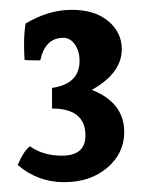

<svg xmlns="http://www.w3.org/2000/svg" viewBox="-20 -707 293 391"><path d="M86 -486V-528Q142 -536 142 -583Q142 -603 132.5 -616.5Q123 -630 109 -630Q72 -630 62 -584Q35 -584 30 -585Q29 -599 29 -618.5Q29 -638 32 -659Q79 -687 126 -687Q173 -687 200.5 -664Q228 -641 228 -607Q228 -558 167 -524Q233 -498 233 -438Q233 -395 198.5 -365.5Q164 -336 110.5 -336Q57 -336 16 -371Q29 -401 41 -409Q68 -390 106 -390Q154 -390 154 -431Q154 -486 86 -486Z"/></svg>

Font: Halant
Style: Bold
Weight: 700
Designer: Hitesh Malaviya (Devanagari), Satya Rajpurohit (Latin)
Foundry: Indian Type Foundry
Version: Version 1.101;PS 1.0;hotconv 1.0.78;makeotf.lib2.5.61930; tt